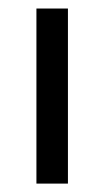

<svg xmlns="http://www.w3.org/2000/svg" viewBox="-20 -437 248 457"><path d="M66.7 0V-416.7H141.7V0Z"/></svg>

Font: Afacad Flux
Style: Regular
Weight: 400
Designer: Kristian Moeller
Foundry: Dicotype
Version: Version 1.100